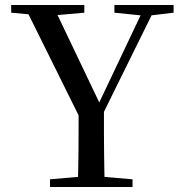

<svg xmlns="http://www.w3.org/2000/svg" viewBox="-20 -752 731 772"><path d="M181 0V-31L331 -44H361L513 -31V0ZM293 0Q294 -38 294.5 -70Q295 -102 295.5 -137Q296 -172 296 -217.5Q296 -263 296 -327H398Q398 -263 398 -217.5Q398 -172 398.5 -137.5Q399 -103 399.5 -70.5Q400 -38 401 0ZM312 -256 76 -732H192L393 -311H366L372 -325L565 -732H610L375 -256ZM25 -701V-732H319V-701L184 -689H154ZM440 -701V-732H678V-701L578 -689H557Z"/></svg>

Font: Noto Serif KR ExtraLight Medium
Style: Regular
Weight: 500
Version: Version 2.002-H1;hotconv 1.1.0;makeotfexe 2.6.0